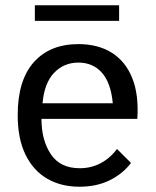

<svg xmlns="http://www.w3.org/2000/svg" viewBox="-20 -687 590 727"><path d="M281 20Q211 20 158.5 -10.5Q106 -41 76.5 -101.5Q47 -162 47 -251Q47 -383 108 -451.5Q169 -520 277 -520Q351 -520 403 -487.5Q455 -455 480.5 -392Q506 -329 500 -237H137Q137 -156 172.5 -103Q208 -50 282 -50Q325 -50 361 -69Q397 -88 423 -123L476 -70Q446 -30 396.5 -5Q347 20 281 20ZM141 -296H407Q400 -373 366 -411.5Q332 -450 277 -450Q222 -450 185 -411.5Q148 -373 141 -296ZM112 -667H431V-608H112Z"/></svg>

Font: Moderustic
Style: Regular
Weight: 400
Designer: Tural Alisoy
Foundry: TAFT Foundry
Version: Version 2.120